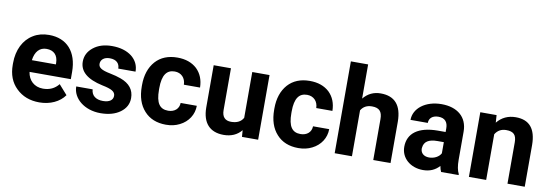

<svg xmlns="http://www.w3.org/2000/svg" viewBox="-56 -1142 4426 1544"><g transform="rotate(10 2156.5 -370.0)"><path d="M297 10C385 10 462 -26 503 -85L434 -163C403 -124 361 -104 307 -104C236 -104 187 -150 178 -218H515V-276C515 -443 426 -538 282 -538C233 -538 190 -527 153 -504C78 -459 35 -372 35 -265V-251C35 -172 59 -109 108 -62C157 -14 220 10 297 10ZM281 -424C341 -424 375 -389 376 -326V-314H180C189 -385 225 -424 281 -424Z M881 -146C881 -113 854 -90 799 -90C742 -90 705 -117 702 -168H568C568 -71 664 10 796 10C862 10 916 -5 957 -35C998 -65 1019 -104 1019 -152C1019 -219 982 -267 907 -294C883 -303 853 -311 818 -318C747 -332 721 -349 721 -380C721 -413 748 -438 795 -438C851 -438 876 -408 876 -368H1017C1017 -418 997 -459 957 -491C916 -522 863 -538 796 -538C733 -538 683 -522 644 -491C605 -460 585 -421 585 -374C585 -293 648 -240 773 -213C849 -198 881 -181 881 -146Z M1329 -104C1261 -104 1228 -148 1228 -257V-271C1228 -379 1263 -424 1328 -424C1381 -424 1417 -387 1418 -332H1550C1549 -394 1529 -444 1490 -482C1450 -519 1397 -538 1330 -538C1255 -538 1195 -514 1152 -466C1109 -417 1087 -352 1087 -271V-261C1087 -176 1109 -110 1153 -62C1196 -14 1256 10 1331 10C1372 10 1409 2 1442 -15C1509 -48 1550 -111 1550 -183H1418C1417 -135 1381 -104 1329 -104Z M1627 -182C1628 -57 1689 10 1802 10C1863 10 1912 -11 1947 -54L1951 0H2083V-528H1942V-154C1924 -121 1891 -104 1843 -104C1793 -104 1768 -132 1768 -187V-528H1627Z M2410 -104C2342 -104 2309 -148 2309 -257V-271C2309 -379 2344 -424 2409 -424C2462 -424 2498 -387 2499 -332H2631C2630 -394 2610 -444 2571 -482C2531 -519 2478 -538 2411 -538C2336 -538 2276 -514 2233 -466C2190 -417 2168 -352 2168 -271V-261C2168 -176 2190 -110 2234 -62C2277 -14 2337 10 2412 10C2453 10 2490 2 2523 -15C2590 -48 2631 -111 2631 -183H2499C2498 -135 2462 -104 2410 -104Z M2708 -750V0H2849V-375C2868 -407 2898 -423 2939 -423C2999 -423 3023 -395 3023 -334V0H3164V-338C3163 -471 3105 -538 2990 -538C2933 -538 2886 -516 2849 -471V-750Z M3430 10C3485 10 3529 -9 3563 -47C3566 -28 3571 -13 3577 0H3720V-8C3706 -34 3699 -72 3699 -122V-351C3699 -470 3616 -538 3487 -538C3355 -538 3262 -464 3262 -370H3403C3403 -409 3432 -434 3479 -434C3534 -434 3557 -402 3557 -353V-323H3492C3336 -322 3250 -260 3250 -148C3250 -57 3326 10 3430 10ZM3391 -159 3392 -167C3397 -216 3434 -240 3505 -240H3557V-149C3541 -118 3502 -98 3461 -98C3417 -98 3391 -123 3391 -159Z M3804 0H3945V-373C3965 -406 3995 -423 4035 -423C4095 -423 4119 -398 4119 -338V0H4260V-341C4259 -472 4205 -538 4093 -538C4030 -538 3979 -514 3941 -467L3937 -528H3804Z"/></g></svg>

Font: Noto Sans KR Bold
Style: Regular
Weight: 700
Designer: Ryoko NISHIZUKA  (kana & ideographs); Paul D. Hunt (Latin, Greek & Cyrillic); Wenlong ZHANG  (bopomofo); Sandoll Communi
Foundry: Adobe Systems Incorporated
Version: Version 1.004;PS 1.004;hotconv 1.0.82;makeotf.lib2.5.63406